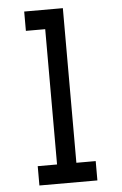

<svg xmlns="http://www.w3.org/2000/svg" viewBox="-55 -820 544 859"><g transform="rotate(-5 217.0 -390.5)"><path d="M173.6 -694.4H86.8V-781.2H260.4V-86.8H347.2V0H86.8V-86.8H173.6Z"/></g></svg>

Font: 8-bit Operator+
Style: Regular
Weight: 400
Designer: GrandChaos9000
Foundry: Grand Chaos Productions
Version: Version 1.2.0 - April 24, 2014